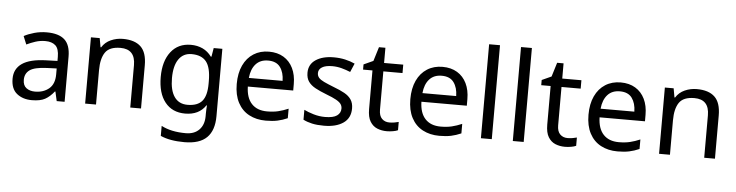

<svg xmlns="http://www.w3.org/2000/svg" viewBox="-54 -1033 5929 1547"><g transform="rotate(5 2910.5 -260.0)"><path d="M288 -545Q386 -545 433 -502Q480 -459 480 -365V0H416L399 -76H395Q360 -32 321.5 -11Q283 10 215 10Q142 10 94 -28.5Q46 -67 46 -149Q46 -229 109 -272.5Q172 -316 303 -320L394 -323V-355Q394 -422 365 -448Q336 -474 283 -474Q241 -474 203 -461.5Q165 -449 132 -433L105 -499Q140 -518 188 -531.5Q236 -545 288 -545ZM314 -259Q214 -255 175.5 -227Q137 -199 137 -148Q137 -103 164.5 -82Q192 -61 235 -61Q303 -61 348 -98.5Q393 -136 393 -214V-262Z M904 -546Q1000 -546 1049 -499.5Q1098 -453 1098 -349V0H1011V-343Q1011 -472 891 -472Q802 -472 768 -422Q734 -372 734 -278V0H646V-536H717L730 -463H735Q761 -505 807 -525.5Q853 -546 904 -546Z M1454 -546Q1507 -546 1549.5 -526Q1592 -506 1622 -465H1627L1639 -536H1709V9Q1709 124 1650.5 182Q1592 240 1469 240Q1351 240 1276 206V125Q1355 167 1474 167Q1543 167 1582.5 126.5Q1622 86 1622 16V-5Q1622 -17 1623 -39.5Q1624 -62 1625 -71H1621Q1567 10 1455 10Q1351 10 1292.5 -63Q1234 -136 1234 -267Q1234 -395 1292.5 -470.5Q1351 -546 1454 -546ZM1466 -472Q1399 -472 1362 -418.5Q1325 -365 1325 -266Q1325 -167 1361.5 -114.5Q1398 -62 1468 -62Q1549 -62 1586 -105.5Q1623 -149 1623 -246V-267Q1623 -377 1585 -424.5Q1547 -472 1466 -472Z M2086 -546Q2155 -546 2204.5 -516Q2254 -486 2280.5 -431.5Q2307 -377 2307 -304V-251H1940Q1942 -160 1986.5 -112.5Q2031 -65 2111 -65Q2162 -65 2201.5 -74.5Q2241 -84 2283 -102V-25Q2242 -7 2202 1.5Q2162 10 2107 10Q2031 10 1972.5 -21Q1914 -52 1881.5 -113.5Q1849 -175 1849 -264Q1849 -352 1878.5 -415Q1908 -478 1961.5 -512Q2015 -546 2086 -546ZM2085 -474Q2022 -474 1985.5 -433.5Q1949 -393 1942 -321H2215Q2214 -389 2183 -431.5Q2152 -474 2085 -474Z M2792 -148Q2792 -70 2734 -30Q2676 10 2578 10Q2522 10 2481.5 1Q2441 -8 2410 -24V-104Q2442 -88 2487.5 -74.5Q2533 -61 2580 -61Q2647 -61 2677 -82.5Q2707 -104 2707 -140Q2707 -160 2696 -176Q2685 -192 2656.5 -208Q2628 -224 2575 -244Q2523 -264 2486 -284Q2449 -304 2429 -332Q2409 -360 2409 -404Q2409 -472 2464.5 -509Q2520 -546 2610 -546Q2659 -546 2701.5 -536.5Q2744 -527 2781 -510L2751 -440Q2717 -454 2680 -464Q2643 -474 2604 -474Q2550 -474 2521.5 -456.5Q2493 -439 2493 -409Q2493 -387 2506 -371.5Q2519 -356 2549.5 -341.5Q2580 -327 2631 -307Q2682 -288 2718 -268Q2754 -248 2773 -219.5Q2792 -191 2792 -148Z M3101 -62Q3121 -62 3142 -65.5Q3163 -69 3176 -73V-6Q3162 1 3136 5.5Q3110 10 3086 10Q3044 10 3008.5 -4.5Q2973 -19 2951 -55Q2929 -91 2929 -156V-468H2853V-510L2930 -545L2965 -659H3017V-536H3172V-468H3017V-158Q3017 -109 3040.5 -85.5Q3064 -62 3101 -62Z M3490 -546Q3559 -546 3608.5 -516Q3658 -486 3684.5 -431.5Q3711 -377 3711 -304V-251H3344Q3346 -160 3390.5 -112.5Q3435 -65 3515 -65Q3566 -65 3605.5 -74.5Q3645 -84 3687 -102V-25Q3646 -7 3606 1.5Q3566 10 3511 10Q3435 10 3376.5 -21Q3318 -52 3285.5 -113.5Q3253 -175 3253 -264Q3253 -352 3282.5 -415Q3312 -478 3365.5 -512Q3419 -546 3490 -546ZM3489 -474Q3426 -474 3389.5 -433.5Q3353 -393 3346 -321H3619Q3618 -389 3587 -431.5Q3556 -474 3489 -474Z M3935 0H3847V-760H3935Z M4193 0H4105V-760H4193Z M4542 -62Q4562 -62 4583 -65.5Q4604 -69 4617 -73V-6Q4603 1 4577 5.5Q4551 10 4527 10Q4485 10 4449.5 -4.5Q4414 -19 4392 -55Q4370 -91 4370 -156V-468H4294V-510L4371 -545L4406 -659H4458V-536H4613V-468H4458V-158Q4458 -109 4481.5 -85.5Q4505 -62 4542 -62Z M4931 -546Q5000 -546 5049.5 -516Q5099 -486 5125.5 -431.5Q5152 -377 5152 -304V-251H4785Q4787 -160 4831.5 -112.5Q4876 -65 4956 -65Q5007 -65 5046.5 -74.5Q5086 -84 5128 -102V-25Q5087 -7 5047 1.5Q5007 10 4952 10Q4876 10 4817.5 -21Q4759 -52 4726.5 -113.5Q4694 -175 4694 -264Q4694 -352 4723.5 -415Q4753 -478 4806.5 -512Q4860 -546 4931 -546ZM4930 -474Q4867 -474 4830.5 -433.5Q4794 -393 4787 -321H5060Q5059 -389 5028 -431.5Q4997 -474 4930 -474Z M5546 -546Q5642 -546 5691 -499.5Q5740 -453 5740 -349V0H5653V-343Q5653 -472 5533 -472Q5444 -472 5410 -422Q5376 -372 5376 -278V0H5288V-536H5359L5372 -463H5377Q5403 -505 5449 -525.5Q5495 -546 5546 -546Z"/></g></svg>

Font: Noto Sans Tifinagh Hawad
Style: Regular
Weight: 400
Designer: JamraPatel
Foundry: JamraPatel LLC
Version: Version 2.006; ttfautohint (v1.8.4.7-5d5b)